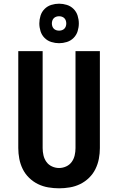

<svg xmlns="http://www.w3.org/2000/svg" viewBox="-20 -1012 640 1040"><path d="M300 8Q271 8 241.5 3Q212 -2 185.5 -15Q159 -28 137.5 -49Q116 -70 103 -96.5Q90 -123 84.5 -152Q79 -181 79 -210V-735H211V-210Q211 -190 215.5 -170.5Q220 -151 231.5 -135Q243 -119 261.5 -110.5Q280 -102 300 -102Q320 -102 338.5 -110.5Q357 -119 368.5 -135Q380 -151 384.5 -170.5Q389 -190 389 -210V-735H521V-210Q521 -181 515.5 -152Q510 -123 497 -96.5Q484 -70 462.5 -49Q441 -28 414.5 -15Q388 -2 358.5 3Q329 8 300 8ZM300 -778Q279 -778 258 -784.5Q237 -791 221.5 -806.5Q206 -822 199.5 -843Q193 -864 193 -885Q193 -906 199.5 -927Q206 -948 221.5 -963.5Q237 -979 258 -985.5Q279 -992 300 -992Q321 -992 342 -985.5Q363 -979 378.5 -963.5Q394 -948 400.5 -927Q407 -906 407 -885Q407 -864 400.5 -843Q394 -822 378.5 -806.5Q363 -791 342 -784.5Q321 -778 300 -778ZM300 -846Q308 -846 315.5 -848.5Q323 -851 328.5 -856.5Q334 -862 336.5 -869.5Q339 -877 339 -885Q339 -893 336.5 -900.5Q334 -908 328.5 -913.5Q323 -919 315.5 -921.5Q308 -924 300 -924Q292 -924 284.5 -921.5Q277 -919 271.5 -913.5Q266 -908 263.5 -900.5Q261 -893 261 -885Q261 -877 263.5 -869.5Q266 -862 271.5 -856.5Q277 -851 284.5 -848.5Q292 -846 300 -846Z"/></svg>

Font: Iosevka Curly XBdEx
Style: Regular
Weight: 800
Width: 7
Monospace: yes
Designer: Belleve Invis
Foundry: Belleve Invis
Version: Version 11.1.0; ttfautohint (v1.8.3)